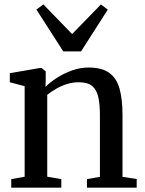

<svg xmlns="http://www.w3.org/2000/svg" viewBox="-20 -860 664 880"><path d="M93 -50V-465L25 -483V-524.5L160.5 -548H171L189.5 -533V-491.5L188.5 -462Q209 -482.5 240.2 -502.8Q271.5 -523 309.2 -536.8Q347 -550.5 385.5 -550.5Q446.5 -550.5 480.2 -526.5Q514 -502.5 527.8 -454Q541.5 -405.5 541.5 -332V-49.5L606.5 -39.5V0H378.5V-39L438 -49.5V-330.5Q438 -381 430.5 -415Q423 -449 402.2 -466Q381.5 -483 341 -483Q313 -483 287 -474.8Q261 -466.5 238.2 -453.5Q215.5 -440.5 196.5 -425.5V-50L261 -39V0H31.5V-39ZM270 -624.5 147 -816 178.5 -840 310.5 -704 442.5 -839.5 474 -816 351.5 -624.5Z"/></svg>

Font: Merriweather 60pt
Style: Regular
Weight: 400
Version: Version 2.100